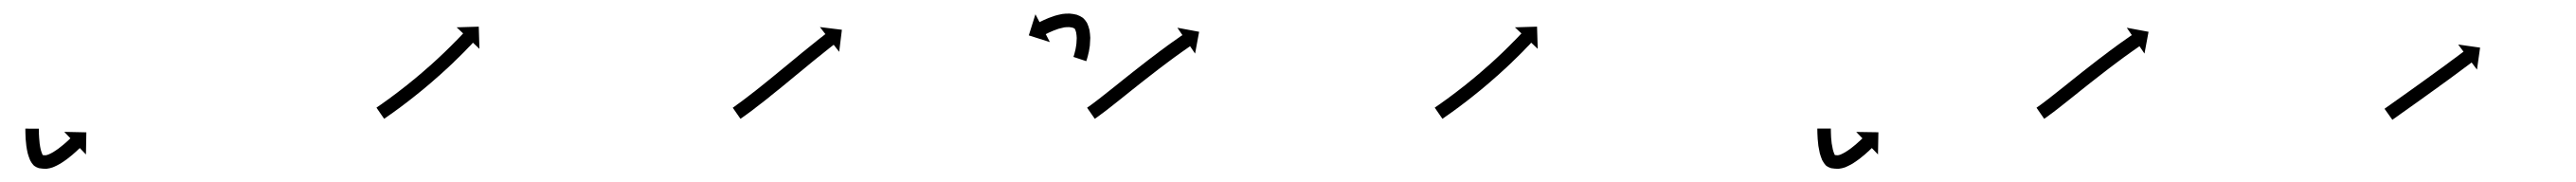

<svg xmlns="http://www.w3.org/2000/svg" viewBox="-20 -267 3809 269"><path d="M37.5 -75C37.5 -75.6 37.5 -76.2 37.5 -76.8L17.5 -76.9C17.5 -76.3 17.5 -75.7 17.5 -75.1C17.5 -75.1 17.5 -75 17.5 -75C17.5 -75 17.5 -75 17.5 -75C17.5 -73.3 17.5 -71.6 17.6 -69.9C17.6 -69.9 17.6 -69.8 17.6 -69.8C17.6 -69.8 17.6 -69.8 17.6 -69.8C17.6 -67.1 17.8 -64.5 17.9 -61.9C17.9 -61.9 17.9 -61.8 17.9 -61.8C17.9 -61.8 17.9 -61.7 17.9 -61.7C18.1 -58.4 18.5 -55.1 18.9 -51.9C18.9 -51.9 18.9 -51.8 18.9 -51.7C18.9 -51.6 18.9 -51.6 18.9 -51.6C19.4 -47.9 20.1 -44.3 20.9 -40.8C20.9 -40.8 20.9 -40.6 21 -40.5C21 -40.4 21 -40.3 21 -40.3C22 -36.9 23.1 -33.5 24.5 -30.3C24.5 -30.3 24.6 -30.1 24.7 -29.9C24.8 -29.7 24.9 -29.5 24.9 -29.5C26.2 -27.1 27.7 -24.8 29.5 -22.9C29.5 -22.9 29.8 -22.6 30.1 -22.4C30.4 -22.1 30.7 -21.8 30.7 -21.8C32.5 -20.5 34.5 -19.5 36.6 -18.8C36.7 -18.8 37 -18.7 37.3 -18.6C37.6 -18.5 37.9 -18.4 37.9 -18.4C41.2 -17.8 44.5 -17.6 47.8 -17.5C47.9 -17.5 48.2 -17.5 48.5 -17.5C48.8 -17.6 49.1 -17.6 49.1 -17.6C52.2 -17.9 55.2 -18.7 58.1 -19.7C58.1 -19.7 58.3 -19.8 58.5 -19.8C58.7 -19.9 58.8 -20 58.8 -20C62.3 -21.4 65.7 -23.1 68.9 -25C68.9 -25 69 -25 69.1 -25.1C69.2 -25.1 69.3 -25.2 69.3 -25.2C72.5 -27.2 75.6 -29.3 78.6 -31.5C78.6 -31.5 78.7 -31.5 78.8 -31.6C78.8 -31.6 78.9 -31.7 78.9 -31.7C81.5 -33.7 84.1 -35.8 86.7 -37.9C86.7 -37.9 86.7 -37.9 86.8 -38C86.8 -38 86.8 -38 86.8 -38C88.8 -39.7 90.8 -41.5 92.8 -43.3C92.8 -43.3 92.8 -43.3 92.8 -43.3C92.8 -43.3 92.8 -43.3 92.8 -43.3C94.1 -44.5 95.4 -45.7 96.6 -46.9L96.6 -46.9L96.7 -46.9C97.1 -47.3 97.5 -47.7 98 -48.2L107.1 -38.7L107.7 -71.4L75 -72.1L84.1 -62.6C83.7 -62.2 83.3 -61.8 82.8 -61.3L82.9 -61.4L82.9 -61.4C81.7 -60.3 80.5 -59.1 79.3 -58C79.3 -58 79.3 -58 79.3 -58.1C79.3 -58.1 79.4 -58.1 79.4 -58.1C77.5 -56.4 75.7 -54.8 73.8 -53.2C73.8 -53.2 73.8 -53.2 73.8 -53.2C73.9 -53.3 73.9 -53.3 73.9 -53.3C71.5 -51.3 69.1 -49.4 66.7 -47.6C66.7 -47.6 66.8 -47.6 66.8 -47.6C66.9 -47.7 66.9 -47.7 66.9 -47.7C64.2 -45.8 61.5 -43.9 58.7 -42.2C58.7 -42.2 58.8 -42.2 58.9 -42.3C59 -42.3 59.1 -42.4 59.1 -42.4C56.5 -40.9 53.8 -39.5 51.1 -38.4C51.1 -38.4 51.2 -38.5 51.4 -38.5C51.6 -38.6 51.8 -38.7 51.8 -38.7C50.2 -38.1 48.5 -37.6 46.9 -37.4C46.9 -37.4 47.2 -37.5 47.5 -37.5C47.8 -37.5 48.1 -37.5 48.1 -37.5C46 -37.5 43.8 -37.6 41.8 -38C41.7 -38 42.1 -38 42.4 -37.9C42.7 -37.8 43.1 -37.7 43.1 -37.7C43 -37.7 42.5 -38 42.7 -37.8C42.8 -37.8 43 -37.6 42.9 -37.7C42.9 -37.7 43.2 -37.4 43.5 -37.1C43.8 -36.9 44.1 -36.6 44.1 -36.6C43.4 -37.3 42.9 -38.3 42.5 -39.1C42.5 -39.1 42.6 -38.9 42.7 -38.7C42.8 -38.5 42.9 -38.3 42.9 -38.3C41.8 -40.7 41 -43.2 40.3 -45.7C40.3 -45.7 40.3 -45.6 40.4 -45.4C40.4 -45.3 40.4 -45.2 40.4 -45.2C39.7 -48.3 39.1 -51.4 38.7 -54.5C38.7 -54.5 38.7 -54.4 38.7 -54.4C38.7 -54.3 38.7 -54.2 38.7 -54.2C38.4 -57.2 38.1 -60.2 37.9 -63.2C37.9 -63.2 37.9 -63.1 37.9 -63.1C37.9 -63 37.9 -63 37.9 -63C37.7 -65.4 37.6 -67.9 37.5 -70.3C37.5 -70.3 37.6 -70.3 37.6 -70.3C37.6 -70.2 37.6 -70.2 37.6 -70.2C37.5 -71.8 37.5 -73.5 37.5 -75.1C37.5 -75.1 37.5 -75.1 37.5 -75C37.5 -75 37.5 -75 37.5 -75Z M538.3 -109C537.8 -108.6 537.3 -108.3 536.7 -107.9L548.1 -91.4C548.6 -91.8 549.2 -92.2 549.7 -92.5L549.7 -92.5L549.7 -92.5C551.2 -93.6 552.7 -94.6 554.2 -95.7L554.2 -95.7L554.2 -95.7C556.5 -97.3 558.8 -98.9 561.2 -100.6L561.2 -100.6L561.2 -100.6C564.2 -102.8 567.2 -104.9 570.1 -107.1L570.1 -107.1L570.2 -107.1C573.7 -109.7 577.1 -112.4 580.6 -115C580.6 -115 580.6 -115 580.6 -115C580.6 -115 580.7 -115 580.7 -115C584.5 -118 588.4 -121 592.2 -124C592.2 -124 592.2 -124 592.2 -124C592.2 -124 592.2 -124 592.2 -124C596.3 -127.2 600.3 -130.5 604.4 -133.8C604.4 -133.8 604.4 -133.8 604.4 -133.8C604.4 -133.8 604.4 -133.8 604.4 -133.8C608.6 -137.2 612.7 -140.7 616.8 -144.2C616.8 -144.2 616.8 -144.2 616.8 -144.2C616.8 -144.2 616.8 -144.2 616.8 -144.2C620.9 -147.7 624.9 -151.2 628.9 -154.8C628.9 -154.8 629 -154.8 629 -154.8C629 -154.8 629 -154.8 629 -154.8C632.9 -158.3 636.7 -161.8 640.5 -165.3C640.5 -165.3 640.6 -165.3 640.6 -165.3C640.6 -165.3 640.6 -165.3 640.6 -165.3C644.1 -168.6 647.7 -172 651.2 -175.3C651.2 -175.3 651.2 -175.3 651.2 -175.3C651.2 -175.4 651.2 -175.4 651.2 -175.4C654.4 -178.4 657.5 -181.4 660.6 -184.5L660.6 -184.5L660.6 -184.5C663.2 -187.1 665.8 -189.7 668.4 -192.3L668.4 -192.3L668.4 -192.4C670.4 -194.4 672.4 -196.4 674.3 -198.5L674.3 -198.5L674.4 -198.5C675.6 -199.8 676.9 -201.1 678.1 -202.4L678.1 -202.4L678.1 -202.5C678.6 -202.9 679 -203.4 679.4 -203.9L689 -194.8L688 -227.6L655.3 -226.6L664.9 -217.6C664.4 -217.1 664 -216.6 663.6 -216.2L663.6 -216.2L663.6 -216.2C662.4 -214.9 661.1 -213.6 659.9 -212.3L659.9 -212.3L659.9 -212.3C658 -210.3 656 -208.3 654.1 -206.3L654.1 -206.3L654.1 -206.4C651.6 -203.8 649.1 -201.2 646.5 -198.7L646.5 -198.7L646.5 -198.7C643.5 -195.7 640.4 -192.7 637.4 -189.8C637.4 -189.8 637.4 -189.8 637.4 -189.8C637.4 -189.8 637.4 -189.8 637.4 -189.8C633.9 -186.5 630.5 -183.2 627 -180C627 -180 627 -180 627 -180C627 -180 627 -180 627 -180C623.3 -176.6 619.5 -173.1 615.7 -169.7C615.7 -169.7 615.7 -169.7 615.7 -169.8C615.7 -169.8 615.7 -169.8 615.7 -169.8C611.7 -166.3 607.8 -162.8 603.8 -159.4C603.8 -159.4 603.8 -159.4 603.8 -159.4C603.8 -159.4 603.8 -159.4 603.8 -159.4C599.8 -156 595.7 -152.6 591.7 -149.2C591.7 -149.2 591.7 -149.2 591.7 -149.3C591.7 -149.3 591.7 -149.3 591.7 -149.3C587.8 -146 583.8 -142.8 579.8 -139.6C579.8 -139.6 579.8 -139.7 579.8 -139.7C579.8 -139.7 579.8 -139.7 579.8 -139.7C576.1 -136.7 572.3 -133.8 568.5 -130.9C568.5 -130.9 568.5 -130.9 568.5 -130.9C568.5 -130.9 568.5 -130.9 568.5 -130.9C565.1 -128.3 561.7 -125.8 558.2 -123.2L558.3 -123.2L558.3 -123.2C555.4 -121.1 552.4 -119 549.5 -116.9L549.5 -116.9L549.5 -116.9C547.3 -115.3 545 -113.6 542.7 -112L542.7 -112L542.7 -112.1C541.3 -111 539.8 -110 538.3 -109L538.3 -109Z M1065.1 -108.8C1064.6 -108.5 1064.1 -108.1 1063.6 -107.8L1075 -91.4C1075.5 -91.7 1076 -92.1 1076.6 -92.5L1076.6 -92.5L1076.6 -92.5C1078.1 -93.5 1079.5 -94.6 1081 -95.6L1081 -95.6L1081 -95.6C1083.3 -97.3 1085.6 -98.9 1087.9 -100.6L1087.9 -100.6L1087.9 -100.6C1090.8 -102.8 1093.8 -105 1096.7 -107.2L1096.7 -107.2L1096.7 -107.3C1100.2 -109.9 1103.7 -112.6 1107.1 -115.3L1107.1 -115.3L1107.2 -115.3C1111 -118.3 1114.9 -121.4 1118.7 -124.4L1118.7 -124.4L1118.7 -124.5C1122.8 -127.8 1126.9 -131.1 1131 -134.4L1131.1 -134.4L1131.1 -134.4C1135.3 -137.9 1139.5 -141.3 1143.8 -144.8L1143.8 -144.8L1143.8 -144.8C1148 -148.3 1152.3 -151.8 1156.5 -155.3C1160.6 -158.7 1164.7 -162.1 1168.9 -165.4C1172.7 -168.6 1176.6 -171.8 1180.5 -175L1180.5 -175L1180.5 -175C1184 -177.8 1187.5 -180.6 1191 -183.5L1191 -183.5L1191 -183.4C1193.9 -185.8 1196.9 -188.2 1199.9 -190.6L1199.9 -190.6L1199.9 -190.6C1202.2 -192.4 1204.5 -194.3 1206.8 -196.1L1206.8 -196.1L1206.8 -196.1C1208.3 -197.2 1209.8 -198.4 1211.3 -199.6L1211.3 -199.6L1211.3 -199.6C1211.8 -200 1212.4 -200.4 1212.9 -200.8L1221 -190.4L1225 -223L1192.5 -227L1200.6 -216.6C1200.1 -216.2 1199.5 -215.8 1199 -215.4L1199 -215.4L1199 -215.4C1197.5 -214.2 1196 -213 1194.5 -211.8L1194.4 -211.8L1194.4 -211.8C1192.1 -210 1189.8 -208.1 1187.4 -206.3L1187.4 -206.3L1187.4 -206.2C1184.4 -203.8 1181.4 -201.4 1178.4 -199L1178.4 -199L1178.4 -199C1174.9 -196.2 1171.4 -193.3 1167.9 -190.5L1167.8 -190.5L1167.8 -190.5C1163.9 -187.3 1160.1 -184.1 1156.2 -180.9C1152 -177.5 1147.9 -174.1 1143.8 -170.7C1139.5 -167.2 1135.3 -163.7 1131.1 -160.3L1131.1 -160.3L1131.1 -160.3C1126.9 -156.8 1122.6 -153.4 1118.4 -149.9L1118.4 -149.9L1118.4 -149.9C1114.4 -146.6 1110.3 -143.3 1106.2 -140.1L1106.2 -140.1L1106.2 -140.1C1102.4 -137 1098.6 -134 1094.8 -131L1094.8 -131L1094.8 -131.1C1091.4 -128.4 1088 -125.8 1084.6 -123.2L1084.6 -123.2L1084.6 -123.2C1081.8 -121 1078.9 -118.8 1076 -116.7L1076 -116.7L1076 -116.7C1073.8 -115.1 1071.6 -113.5 1069.3 -111.9L1069.4 -111.9L1069.4 -111.9C1067.9 -110.9 1066.5 -109.8 1065.1 -108.8L1065.1 -108.8ZM1567.9 -184.3C1567.8 -183.9 1567.6 -183.4 1567.4 -182.9L1586.4 -176.6C1586.6 -177.1 1586.8 -177.6 1586.9 -178.2C1586.9 -178.2 1586.9 -178.2 1586.9 -178.2C1587 -178.2 1587 -178.3 1587 -178.3C1587.4 -179.8 1587.9 -181.3 1588.3 -182.8C1588.3 -182.8 1588.3 -182.9 1588.3 -182.9C1588.4 -183 1588.4 -183 1588.4 -183C1589 -185.4 1589.6 -187.8 1590.1 -190.2C1590.1 -190.2 1590.1 -190.2 1590.1 -190.3C1590.1 -190.4 1590.2 -190.4 1590.2 -190.4C1590.8 -193.5 1591.2 -196.6 1591.7 -199.7C1591.7 -199.7 1591.7 -199.8 1591.7 -199.9C1591.7 -200 1591.7 -200.1 1591.7 -200.1C1592 -203.7 1592.2 -207.2 1592.3 -210.8C1592.3 -210.8 1592.3 -211 1592.3 -211.1C1592.3 -211.2 1592.3 -211.3 1592.3 -211.3C1592.1 -215 1591.8 -218.7 1591.2 -222.3C1591.2 -222.3 1591.1 -222.5 1591.1 -222.7C1591.1 -222.9 1591 -223.1 1591 -223.1C1590.2 -226.3 1589.2 -229.5 1587.8 -232.5C1587.8 -232.5 1587.7 -232.8 1587.5 -233C1587.4 -233.3 1587.3 -233.5 1587.3 -233.5C1585.8 -235.9 1584.1 -238.1 1582.1 -240C1582.1 -240 1581.8 -240.2 1581.6 -240.4C1581.3 -240.6 1581.1 -240.9 1581 -240.9C1578.7 -242.5 1576.1 -243.8 1573.4 -244.8C1573.4 -244.8 1573.2 -244.9 1572.9 -245C1572.7 -245.1 1572.4 -245.2 1572.4 -245.2C1569 -246.1 1565.5 -246.6 1562 -246.9C1562 -246.9 1561.8 -246.9 1561.7 -246.9C1561.5 -246.9 1561.3 -246.9 1561.3 -246.9C1557.8 -247 1554.3 -246.8 1550.8 -246.3C1550.8 -246.3 1550.7 -246.3 1550.5 -246.2C1550.4 -246.2 1550.3 -246.2 1550.3 -246.2C1546.8 -245.5 1543.3 -244.7 1539.9 -243.7C1539.9 -243.7 1539.8 -243.7 1539.7 -243.6C1539.7 -243.6 1539.6 -243.6 1539.6 -243.6C1536.5 -242.6 1533.5 -241.5 1530.6 -240.4C1530.6 -240.4 1530.5 -240.4 1530.5 -240.4C1530.4 -240.3 1530.4 -240.3 1530.4 -240.3C1528 -239.3 1525.7 -238.3 1523.4 -237.3C1523.4 -237.3 1523.4 -237.3 1523.4 -237.3C1523.3 -237.2 1523.3 -237.2 1523.3 -237.2C1521.8 -236.5 1520.4 -235.8 1518.9 -235.1C1518.9 -235.1 1518.9 -235.1 1518.9 -235.1C1518.8 -235 1518.8 -235 1518.8 -235C1518.3 -234.8 1517.8 -234.5 1517.3 -234.3L1511.2 -245.9L1501.4 -214.7L1532.6 -204.8L1526.5 -216.5C1527 -216.8 1527.5 -217 1528 -217.3C1528 -217.3 1528 -217.3 1528 -217.2C1527.9 -217.2 1527.9 -217.2 1527.9 -217.2C1529.2 -217.9 1530.6 -218.5 1531.9 -219.2C1531.9 -219.2 1531.9 -219.2 1531.9 -219.2C1531.8 -219.1 1531.8 -219.1 1531.8 -219.1C1533.8 -220.1 1535.9 -221 1538 -221.8C1538 -221.8 1538 -221.8 1537.9 -221.8C1537.9 -221.8 1537.8 -221.7 1537.8 -221.7C1540.4 -222.8 1543.1 -223.7 1545.7 -224.6C1545.7 -224.6 1545.7 -224.5 1545.6 -224.5C1545.5 -224.5 1545.4 -224.5 1545.4 -224.5C1548.3 -225.3 1551.2 -226 1554.1 -226.6C1554.1 -226.6 1554 -226.5 1553.8 -226.5C1553.7 -226.5 1553.5 -226.5 1553.5 -226.5C1556 -226.8 1558.5 -227 1561 -226.9C1561 -226.9 1560.8 -226.9 1560.7 -226.9C1560.5 -226.9 1560.3 -227 1560.3 -227C1562.7 -226.8 1565.1 -226.4 1567.4 -225.8C1567.4 -225.8 1567.1 -225.9 1566.9 -226C1566.6 -226.1 1566.3 -226.1 1566.3 -226.1C1567.4 -225.7 1568.5 -225.2 1569.5 -224.6C1569.5 -224.6 1569.2 -224.8 1568.9 -225C1568.6 -225.2 1568.4 -225.5 1568.4 -225.5C1569.1 -224.8 1569.7 -224 1570.2 -223.1C1570.2 -223.1 1570 -223.4 1569.9 -223.6C1569.8 -223.9 1569.6 -224.2 1569.6 -224.1C1570.5 -222.3 1571.1 -220.3 1571.6 -218.3C1571.6 -218.3 1571.6 -218.5 1571.5 -218.7C1571.5 -218.9 1571.4 -219.1 1571.4 -219.1C1571.9 -216.2 1572.2 -213.4 1572.3 -210.6C1572.3 -210.6 1572.3 -210.7 1572.3 -210.8C1572.3 -210.9 1572.3 -211.1 1572.3 -211.1C1572.2 -208 1572.1 -205 1571.8 -202C1571.8 -202 1571.8 -202.1 1571.8 -202.2C1571.8 -202.3 1571.8 -202.4 1571.8 -202.4C1571.5 -199.6 1571 -196.9 1570.5 -194.2C1570.5 -194.2 1570.5 -194.3 1570.5 -194.4C1570.6 -194.4 1570.6 -194.5 1570.6 -194.5C1570.1 -192.4 1569.6 -190.2 1569 -188.1C1569 -188.1 1569.1 -188.2 1569.1 -188.2C1569.1 -188.3 1569.1 -188.3 1569.1 -188.3C1568.7 -187 1568.3 -185.6 1567.9 -184.3C1567.9 -184.3 1567.9 -184.3 1567.9 -184.3C1567.9 -184.3 1567.9 -184.3 1567.9 -184.3Z M1589 -108.8C1588.6 -108.5 1588.1 -108.1 1587.6 -107.8L1599 -91.4C1599.5 -91.7 1600 -92.1 1600.5 -92.4L1600.5 -92.4L1600.6 -92.5C1602 -93.5 1603.4 -94.5 1604.8 -95.5C1604.8 -95.5 1604.9 -95.5 1604.9 -95.5C1604.9 -95.6 1604.9 -95.6 1604.9 -95.6C1607.1 -97.2 1609.4 -98.9 1611.6 -100.6C1611.6 -100.6 1611.6 -100.6 1611.6 -100.6C1611.6 -100.6 1611.7 -100.6 1611.7 -100.6C1614.6 -102.8 1617.5 -105.1 1620.4 -107.3L1620.4 -107.3L1620.4 -107.3C1623.9 -110.1 1627.4 -112.8 1630.8 -115.5L1630.8 -115.5L1630.8 -115.5C1634.7 -118.6 1638.6 -121.7 1642.5 -124.8C1646.7 -128.1 1650.8 -131.4 1655 -134.8C1659.3 -138.2 1663.7 -141.7 1668 -145.1L1668 -145.1L1668 -145.1C1672.3 -148.5 1676.7 -151.9 1681.1 -155.3L1681.1 -155.3L1681.1 -155.3C1685.3 -158.6 1689.6 -161.9 1693.9 -165.2L1693.9 -165.2L1693.9 -165.2C1697.9 -168.2 1701.9 -171.3 1706 -174.3L1706 -174.3L1706 -174.3C1709.6 -177 1713.3 -179.7 1716.9 -182.4L1716.9 -182.4L1716.9 -182.4C1720 -184.6 1723.1 -186.9 1726.3 -189.1L1726.2 -189.1L1726.2 -189.1C1728.7 -190.8 1731.1 -192.5 1733.5 -194.2L1733.5 -194.2L1733.5 -194.2C1735.1 -195.3 1736.6 -196.4 1738.2 -197.5L1738.2 -197.5L1738.2 -197.5C1738.8 -197.9 1739.3 -198.3 1739.9 -198.7L1747.3 -187.8L1753.3 -220L1721.1 -226L1728.6 -215.1C1728 -214.7 1727.4 -214.4 1726.9 -214L1726.9 -214L1726.8 -214C1725.2 -212.9 1723.7 -211.7 1722.1 -210.6L1722 -210.6L1722 -210.6C1719.6 -208.9 1717.1 -207.2 1714.7 -205.4L1714.6 -205.4L1714.6 -205.4C1711.5 -203.1 1708.3 -200.8 1705.1 -198.6L1705.1 -198.5L1705.1 -198.5C1701.4 -195.8 1697.7 -193.1 1694 -190.4L1694 -190.3L1694 -190.3C1689.9 -187.3 1685.8 -184.2 1681.8 -181.1L1681.8 -181.1L1681.7 -181.1C1677.4 -177.8 1673.1 -174.5 1668.8 -171.1L1668.8 -171.1L1668.8 -171.1C1664.4 -167.7 1660 -164.2 1655.6 -160.8L1655.6 -160.8L1655.6 -160.8C1651.2 -157.3 1646.9 -153.9 1642.5 -150.4C1638.4 -147.1 1634.2 -143.8 1630 -140.4C1626.1 -137.3 1622.3 -134.3 1618.4 -131.2L1618.4 -131.2L1618.4 -131.2C1615 -128.5 1611.6 -125.8 1608.1 -123.1L1608.1 -123.1L1608.2 -123.1C1605.3 -120.9 1602.4 -118.7 1599.5 -116.5C1599.5 -116.5 1599.6 -116.5 1599.6 -116.5C1599.6 -116.5 1599.6 -116.5 1599.6 -116.5C1597.4 -114.9 1595.2 -113.3 1593.1 -111.7C1593.1 -111.7 1593.1 -111.7 1593.1 -111.7C1593.1 -111.7 1593.1 -111.7 1593.1 -111.7C1591.7 -110.7 1590.4 -109.7 1589 -108.8L1589 -108.8Z M2103.3 -109C2102.8 -108.6 2102.3 -108.3 2101.7 -107.9L2113.1 -91.4C2113.6 -91.8 2114.2 -92.2 2114.7 -92.5L2114.7 -92.5L2114.7 -92.5C2116.2 -93.6 2117.7 -94.6 2119.2 -95.7L2119.2 -95.7L2119.2 -95.7C2121.5 -97.3 2123.8 -98.9 2126.2 -100.6L2126.2 -100.6L2126.2 -100.6C2129.2 -102.8 2132.2 -104.9 2135.1 -107.1L2135.1 -107.1L2135.2 -107.1C2138.7 -109.7 2142.1 -112.4 2145.6 -115C2145.6 -115 2145.6 -115 2145.6 -115C2145.6 -115 2145.7 -115 2145.7 -115C2149.5 -118 2153.4 -121 2157.2 -124C2157.2 -124 2157.2 -124 2157.2 -124C2157.2 -124 2157.2 -124 2157.2 -124C2161.3 -127.2 2165.3 -130.5 2169.4 -133.8C2169.4 -133.8 2169.4 -133.8 2169.4 -133.8C2169.4 -133.8 2169.4 -133.8 2169.4 -133.8C2173.6 -137.2 2177.7 -140.7 2181.8 -144.2C2181.8 -144.2 2181.8 -144.2 2181.8 -144.2C2181.8 -144.2 2181.8 -144.2 2181.8 -144.2C2185.9 -147.7 2189.9 -151.2 2193.9 -154.8C2193.9 -154.8 2194 -154.8 2194 -154.8C2194 -154.8 2194 -154.8 2194 -154.8C2197.9 -158.3 2201.7 -161.8 2205.5 -165.3C2205.5 -165.3 2205.6 -165.3 2205.6 -165.3C2205.6 -165.3 2205.6 -165.3 2205.6 -165.3C2209.1 -168.6 2212.7 -172 2216.2 -175.3C2216.2 -175.3 2216.2 -175.3 2216.2 -175.3C2216.2 -175.4 2216.2 -175.4 2216.2 -175.4C2219.4 -178.4 2222.5 -181.4 2225.6 -184.5L2225.6 -184.5L2225.6 -184.5C2228.2 -187.1 2230.8 -189.7 2233.4 -192.3L2233.4 -192.3L2233.4 -192.4C2235.4 -194.4 2237.4 -196.4 2239.3 -198.5L2239.3 -198.5L2239.4 -198.5C2240.6 -199.8 2241.9 -201.1 2243.1 -202.4L2243.1 -202.4L2243.1 -202.5C2243.6 -202.9 2244 -203.4 2244.4 -203.9L2254 -194.8L2253 -227.6L2220.3 -226.6L2229.9 -217.6C2229.4 -217.1 2229 -216.6 2228.6 -216.2L2228.6 -216.2L2228.6 -216.2C2227.4 -214.9 2226.1 -213.6 2224.9 -212.3L2224.9 -212.3L2224.9 -212.3C2223 -210.3 2221 -208.3 2219.1 -206.3L2219.1 -206.3L2219.1 -206.4C2216.6 -203.8 2214.1 -201.2 2211.5 -198.7L2211.5 -198.7L2211.5 -198.7C2208.5 -195.7 2205.4 -192.7 2202.4 -189.8C2202.4 -189.8 2202.4 -189.8 2202.4 -189.8C2202.4 -189.8 2202.4 -189.8 2202.4 -189.8C2198.9 -186.5 2195.5 -183.2 2192 -180C2192 -180 2192 -180 2192 -180C2192 -180 2192 -180 2192 -180C2188.3 -176.6 2184.5 -173.1 2180.7 -169.7C2180.7 -169.7 2180.7 -169.7 2180.7 -169.8C2180.7 -169.8 2180.7 -169.8 2180.7 -169.8C2176.7 -166.3 2172.8 -162.8 2168.8 -159.4C2168.8 -159.4 2168.8 -159.4 2168.8 -159.4C2168.8 -159.4 2168.8 -159.4 2168.8 -159.4C2164.8 -156 2160.7 -152.6 2156.7 -149.2C2156.7 -149.2 2156.7 -149.2 2156.7 -149.3C2156.7 -149.3 2156.7 -149.3 2156.7 -149.3C2152.8 -146 2148.8 -142.8 2144.8 -139.6C2144.8 -139.6 2144.8 -139.7 2144.8 -139.7C2144.8 -139.7 2144.8 -139.7 2144.8 -139.7C2141.1 -136.7 2137.3 -133.8 2133.5 -130.9C2133.5 -130.9 2133.5 -130.9 2133.5 -130.9C2133.5 -130.9 2133.5 -130.9 2133.5 -130.9C2130.1 -128.3 2126.7 -125.8 2123.2 -123.2L2123.3 -123.2L2123.3 -123.2C2120.4 -121.1 2117.4 -119 2114.5 -116.9L2114.5 -116.9L2114.5 -116.9C2112.3 -115.3 2110 -113.6 2107.7 -112L2107.7 -112L2107.7 -112.1C2106.3 -111 2104.8 -110 2103.3 -109L2103.3 -109Z M2687.5 -75.3C2687.5 -75.8 2687.5 -76.4 2687.5 -77L2667.5 -77C2667.5 -76.4 2667.5 -75.8 2667.5 -75.2C2667.5 -75.2 2667.5 -75.1 2667.5 -75.1C2667.5 -75.1 2667.5 -75.1 2667.5 -75.1C2667.5 -73.4 2667.6 -71.7 2667.6 -70C2667.6 -70 2667.6 -69.9 2667.6 -69.9C2667.6 -69.9 2667.6 -69.9 2667.6 -69.9C2667.7 -67.2 2667.8 -64.6 2668 -62C2668 -62 2668 -61.9 2668 -61.9C2668 -61.8 2668 -61.8 2668 -61.8C2668.3 -58.5 2668.6 -55.2 2669 -51.9C2669 -51.9 2669 -51.9 2669 -51.8C2669 -51.7 2669 -51.6 2669 -51.6C2669.6 -48 2670.3 -44.4 2671.1 -40.8C2671.1 -40.8 2671.1 -40.7 2671.2 -40.6C2671.2 -40.5 2671.2 -40.3 2671.2 -40.3C2672.2 -36.9 2673.3 -33.6 2674.7 -30.3C2674.7 -30.3 2674.8 -30.1 2674.9 -29.9C2675 -29.7 2675.2 -29.5 2675.2 -29.5C2676.4 -27.2 2677.9 -24.9 2679.7 -22.9C2679.8 -22.9 2680 -22.6 2680.3 -22.4C2680.6 -22.1 2680.9 -21.9 2680.9 -21.8C2682.7 -20.5 2684.7 -19.5 2686.9 -18.8C2686.9 -18.8 2687.2 -18.7 2687.5 -18.6C2687.8 -18.5 2688.1 -18.4 2688.1 -18.4C2691.4 -17.8 2694.8 -17.6 2698.2 -17.5C2698.2 -17.5 2698.5 -17.5 2698.8 -17.5C2699.1 -17.5 2699.4 -17.6 2699.4 -17.6C2702.5 -17.9 2705.5 -18.7 2708.3 -19.6C2708.3 -19.6 2708.5 -19.7 2708.7 -19.8C2708.9 -19.8 2709.1 -19.9 2709.1 -19.9C2712.5 -21.4 2715.9 -23.1 2719.1 -24.9C2719.1 -24.9 2719.2 -25 2719.3 -25C2719.4 -25.1 2719.5 -25.1 2719.5 -25.1C2722.7 -27.1 2725.8 -29.3 2728.8 -31.5C2728.8 -31.5 2728.8 -31.5 2728.9 -31.5C2729 -31.6 2729 -31.6 2729 -31.6C2731.7 -33.7 2734.3 -35.7 2736.8 -37.9C2736.8 -37.9 2736.9 -37.9 2736.9 -37.9C2736.9 -38 2737 -38 2737 -38C2739 -39.7 2740.9 -41.5 2742.9 -43.3C2742.9 -43.3 2742.9 -43.3 2742.9 -43.3C2742.9 -43.3 2743 -43.3 2743 -43.3C2744.2 -44.5 2745.5 -45.7 2746.7 -46.9L2746.8 -46.9L2746.8 -46.9C2747.2 -47.3 2747.6 -47.7 2748.1 -48.2L2757.2 -38.7L2757.8 -71.5L2725 -72L2734.2 -62.5C2733.8 -62.1 2733.3 -61.7 2732.9 -61.3L2732.9 -61.3L2732.9 -61.3C2731.8 -60.2 2730.6 -59.1 2729.4 -58C2729.4 -58 2729.4 -58 2729.4 -58C2729.4 -58 2729.4 -58.1 2729.4 -58.1C2727.6 -56.4 2725.7 -54.7 2723.9 -53.1C2723.9 -53.1 2723.9 -53.2 2723.9 -53.2C2724 -53.2 2724 -53.2 2724 -53.2C2721.6 -51.3 2719.2 -49.3 2716.8 -47.5C2716.8 -47.5 2716.9 -47.5 2716.9 -47.6C2717 -47.6 2717 -47.6 2717 -47.6C2714.4 -45.7 2711.6 -43.8 2708.8 -42.1C2708.8 -42.1 2708.9 -42.1 2709 -42.2C2709.1 -42.2 2709.2 -42.3 2709.2 -42.3C2706.6 -40.8 2704 -39.5 2701.3 -38.3C2701.3 -38.3 2701.4 -38.4 2701.6 -38.5C2701.8 -38.5 2702 -38.6 2702 -38.6C2700.5 -38.1 2698.9 -37.6 2697.3 -37.4C2697.3 -37.4 2697.6 -37.5 2697.9 -37.5C2698.2 -37.5 2698.6 -37.5 2698.5 -37.5C2696.4 -37.5 2694.1 -37.6 2692 -38.1C2692 -38.1 2692.3 -38 2692.6 -37.9C2692.9 -37.8 2693.3 -37.7 2693.3 -37.7C2693.2 -37.7 2692.7 -37.9 2692.9 -37.9C2693 -37.8 2693.2 -37.6 2693.1 -37.7C2693.1 -37.7 2693.4 -37.4 2693.7 -37.1C2694 -36.9 2694.3 -36.6 2694.3 -36.6C2693.7 -37.3 2693.1 -38.3 2692.7 -39.2C2692.7 -39.2 2692.8 -38.9 2692.9 -38.7C2693 -38.5 2693.1 -38.3 2693.1 -38.3C2692 -40.7 2691.2 -43.3 2690.5 -45.8C2690.5 -45.8 2690.5 -45.7 2690.5 -45.5C2690.6 -45.4 2690.6 -45.3 2690.6 -45.3C2689.9 -48.4 2689.3 -51.5 2688.8 -54.7C2688.8 -54.7 2688.8 -54.6 2688.8 -54.5C2688.8 -54.4 2688.8 -54.4 2688.8 -54.4C2688.5 -57.4 2688.2 -60.4 2687.9 -63.4C2687.9 -63.4 2687.9 -63.3 2687.9 -63.3C2687.9 -63.2 2687.9 -63.2 2687.9 -63.2C2687.8 -65.6 2687.7 -68.1 2687.6 -70.5C2687.6 -70.5 2687.6 -70.5 2687.6 -70.5C2687.6 -70.5 2687.6 -70.4 2687.6 -70.4C2687.6 -72.1 2687.5 -73.7 2687.5 -75.3C2687.5 -75.3 2687.5 -75.3 2687.5 -75.3C2687.5 -75.3 2687.5 -75.3 2687.5 -75.3Z M2993 -108.8C2992.6 -108.5 2992.1 -108.1 2991.6 -107.8L3003 -91.4C3003.5 -91.7 3004 -92.1 3004.5 -92.4L3004.5 -92.4L3004.6 -92.5C3006 -93.5 3007.4 -94.5 3008.8 -95.5C3008.8 -95.5 3008.9 -95.5 3008.9 -95.5C3008.9 -95.6 3008.9 -95.6 3008.9 -95.6C3011.1 -97.2 3013.4 -98.9 3015.6 -100.6C3015.6 -100.6 3015.6 -100.6 3015.6 -100.6C3015.6 -100.6 3015.7 -100.6 3015.7 -100.6C3018.6 -102.8 3021.5 -105.1 3024.4 -107.3L3024.4 -107.3L3024.4 -107.3C3027.9 -110.1 3031.4 -112.8 3034.8 -115.5L3034.8 -115.5L3034.8 -115.5C3038.7 -118.6 3042.6 -121.7 3046.5 -124.8C3050.7 -128.1 3054.8 -131.4 3059 -134.8C3063.3 -138.2 3067.7 -141.7 3072 -145.1L3072 -145.1L3072 -145.1C3076.3 -148.5 3080.7 -151.9 3085.1 -155.3L3085.1 -155.3L3085.1 -155.3C3089.3 -158.6 3093.6 -161.9 3097.9 -165.2L3097.9 -165.2L3097.9 -165.2C3101.9 -168.2 3105.9 -171.3 3110 -174.3L3110 -174.3L3110 -174.3C3113.6 -177 3117.3 -179.7 3120.9 -182.4L3120.9 -182.4L3120.9 -182.4C3124 -184.6 3127.1 -186.9 3130.3 -189.1L3130.2 -189.1L3130.2 -189.1C3132.7 -190.8 3135.1 -192.5 3137.5 -194.2L3137.5 -194.2L3137.5 -194.2C3139.1 -195.3 3140.6 -196.4 3142.2 -197.5L3142.2 -197.5L3142.2 -197.5C3142.8 -197.9 3143.3 -198.3 3143.9 -198.7L3151.3 -187.8L3157.3 -220L3125.1 -226L3132.6 -215.1C3132 -214.7 3131.4 -214.4 3130.9 -214L3130.9 -214L3130.8 -214C3129.2 -212.9 3127.7 -211.7 3126.1 -210.6L3126 -210.6L3126 -210.6C3123.6 -208.9 3121.1 -207.2 3118.7 -205.4L3118.6 -205.4L3118.6 -205.4C3115.5 -203.1 3112.3 -200.8 3109.1 -198.6L3109.1 -198.5L3109.1 -198.5C3105.4 -195.8 3101.7 -193.1 3098 -190.4L3098 -190.3L3098 -190.3C3093.9 -187.3 3089.8 -184.2 3085.8 -181.1L3085.8 -181.1L3085.7 -181.1C3081.4 -177.8 3077.1 -174.5 3072.8 -171.1L3072.8 -171.1L3072.8 -171.1C3068.4 -167.7 3064 -164.2 3059.6 -160.8L3059.6 -160.8L3059.6 -160.8C3055.2 -157.3 3050.9 -153.9 3046.5 -150.4C3042.4 -147.1 3038.2 -143.8 3034 -140.4C3030.1 -137.3 3026.3 -134.3 3022.4 -131.2L3022.4 -131.2L3022.4 -131.2C3019 -128.5 3015.6 -125.8 3012.1 -123.1L3012.1 -123.1L3012.2 -123.1C3009.3 -120.9 3006.4 -118.7 3003.5 -116.5C3003.5 -116.5 3003.6 -116.5 3003.6 -116.5C3003.6 -116.5 3003.6 -116.5 3003.6 -116.5C3001.4 -114.9 2999.2 -113.3 2997.1 -111.7C2997.1 -111.7 2997.1 -111.7 2997.1 -111.7C2997.1 -111.7 2997.1 -111.7 2997.1 -111.7C2995.7 -110.7 2994.4 -109.7 2993 -108.8L2993 -108.8Z M3507.6 -107.2C3507.2 -106.9 3506.7 -106.5 3506.3 -106.2L3517.9 -89.9C3518.3 -90.2 3518.7 -90.6 3519.2 -90.9C3520.4 -91.8 3521.7 -92.7 3523 -93.5C3524.9 -94.9 3526.8 -96.3 3528.8 -97.7C3531.3 -99.5 3533.8 -101.3 3536.4 -103.1C3539.3 -105.2 3542.3 -107.3 3545.3 -109.4C3548.6 -111.8 3551.9 -114.1 3555.3 -116.5C3558.8 -119 3562.4 -121.6 3565.9 -124.1C3569.6 -126.7 3573.2 -129.3 3576.9 -132C3580.5 -134.6 3584.2 -137.2 3587.8 -139.8L3587.8 -139.8L3587.8 -139.9C3591.3 -142.4 3594.9 -145 3598.4 -147.5L3598.4 -147.5L3598.4 -147.5C3601.7 -149.9 3604.9 -152.3 3608.2 -154.7L3608.2 -154.7L3608.2 -154.7C3611.2 -156.9 3614.1 -159 3617 -161.2L3617 -161.2L3617 -161.2C3619.5 -163 3622 -164.8 3624.4 -166.7C3626.3 -168.1 3628.2 -169.5 3630.1 -170.9C3631.4 -171.8 3632.6 -172.8 3633.8 -173.7C3634.2 -174 3634.7 -174.3 3635.1 -174.6L3643 -164.1L3647.6 -196.6L3615.2 -201.2L3623.1 -190.6C3622.7 -190.3 3622.2 -190 3621.8 -189.7C3620.6 -188.8 3619.4 -187.9 3618.2 -187C3616.3 -185.5 3614.4 -184.1 3612.5 -182.7C3610 -180.9 3607.6 -179.1 3605.1 -177.3L3605.1 -177.3L3605.1 -177.3C3602.2 -175.1 3599.3 -173 3596.4 -170.8L3596.4 -170.8L3596.4 -170.8C3593.1 -168.5 3589.9 -166.1 3586.6 -163.7L3586.6 -163.7L3586.6 -163.7C3583.1 -161.1 3579.6 -158.6 3576.1 -156.1L3576.1 -156.1L3576.1 -156.1C3572.5 -153.4 3568.8 -150.8 3565.2 -148.2C3561.6 -145.6 3557.9 -143 3554.3 -140.4C3550.7 -137.8 3547.2 -135.3 3543.7 -132.8C3540.3 -130.4 3537 -128.1 3533.7 -125.7C3530.7 -123.6 3527.8 -121.5 3524.8 -119.4C3522.3 -117.6 3519.7 -115.8 3517.2 -114C3515.3 -112.6 3513.3 -111.2 3511.4 -109.9C3510.1 -109 3508.9 -108.1 3507.6 -107.2Z"/></svg>

Font: FRB American Cursive Just Arrows Extrabold
Style: Bold Italic
Weight: 800
Italic angle: -25°
Version: Version 2.0;Modular Font Editor K font №1